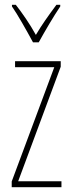

<svg xmlns="http://www.w3.org/2000/svg" viewBox="-20 -783 301 803"><path d="M118 -606H142C168 -653 203 -713 232 -756V-763H216C182 -717 156 -681 130 -637C106 -681 72 -730 46 -763H30V-756C52 -725 91 -656 118 -606ZM237 0V-25H56L234 -504V-527H43V-502H207L29 -24V0Z"/></svg>

Font: Noto Sans Bengali ExtraCondensed Thin
Style: Regular
Weight: 100
Width: 2
Designer: Joana Ranito - Universal Thirst; Jelle Bosma - Monotype Design Team
Foundry: Universal Thirst ehf.
Version: Version 3.000